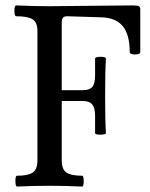

<svg xmlns="http://www.w3.org/2000/svg" viewBox="-20 -686 555 709"><path d="M43 2.9Q37.1 2.9 36.9 -17.1Q36.6 -37.1 43 -37.1Q83 -37.1 100.6 -48.6Q118.2 -60.1 118.2 -94.2V-571.8Q118.2 -604 99.9 -615Q81.5 -626 40 -626Q33.2 -626 33.2 -646Q33.2 -666 40 -666Q101.6 -663.1 163.1 -663.1Q208.5 -663.1 316.7 -664.6Q424.8 -666 470.2 -666Q487.3 -666 492.7 -663.1Q498 -660.2 498 -651.9V-494.1Q498 -484.9 478.5 -484.9Q459 -484.9 459 -494.1Q459 -558.1 433.3 -589.4Q407.7 -620.6 354 -622.1L228 -626Q216.8 -626 212.4 -620.4Q208 -614.7 208 -602.1V-353H286.1Q310.1 -353 320.6 -364.7Q331.1 -376.5 331.1 -407.2V-469.2Q331.1 -476.1 351.1 -476.3Q371.1 -476.6 371.1 -469.2Q368.2 -423.3 368.2 -332Q368.2 -240.7 371.1 -194.8Q371.1 -189 351.1 -188.7Q331.1 -188.5 331.1 -194.8V-258.8Q331.1 -287.1 320.8 -300Q310.5 -313 286.1 -313H208V-94.2Q208 -60.1 225.6 -48.6Q243.2 -37.1 283.2 -37.1Q289.1 -37.1 289.1 -17.1Q289.1 2.9 283.2 2.9Q221.7 0 163.1 0Q103 0 43 2.9Z"/></svg>

Font: Junicode SmCond Medium
Style: Regular
Weight: 500
Width: 4
Designer: Peter S. Baker
Version: Version 2.206